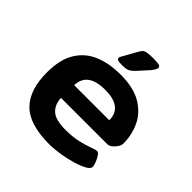

<svg xmlns="http://www.w3.org/2000/svg" viewBox="-188 -873 1037 1037"><g transform="rotate(45 330.0 -355.0)"><path d="M335 8Q185 8 119 -58Q53 -124 53 -258Q53 -357 90 -417Q127 -477 192 -504Q257 -531 342 -531Q442 -531 502 -495.5Q562 -460 589.5 -402.5Q617 -345 617 -278Q617 -265 607.5 -250Q598 -235 584.5 -224.5Q571 -214 557 -214H204Q207 -163 237.5 -136Q268 -109 343 -109Q399 -109 440.5 -119Q482 -129 508.5 -139Q535 -149 545 -149Q555 -149 565 -134Q575 -119 582 -100.5Q589 -82 589 -72Q589 -57 564 -43Q539 -29 500 -17.5Q461 -6 417 1Q373 8 335 8ZM206 -313H474Q474 -414 342 -414Q209 -414 206 -313ZM312 -572Q287 -572 279 -576Q271 -580 271 -587Q271 -592 274.5 -598Q278 -604 284 -615L324 -687Q331 -699 338.5 -706Q346 -713 362 -715.5Q378 -718 409 -718Q438 -718 450 -714.5Q462 -711 462 -701Q462 -693 456.5 -684Q451 -675 443 -665L386 -602Q370 -585 355.5 -578.5Q341 -572 312 -572Z"/></g></svg>

Font: Asap Expanded
Style: Bold
Weight: 700
Width: 7
Designer: Pablo Cosgaya
Foundry: Omnibus-Type
Version: Version 3.001; ttfautohint (v1.8.4.7-5d5b)